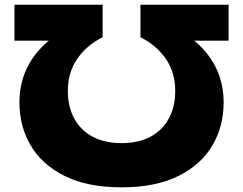

<svg xmlns="http://www.w3.org/2000/svg" viewBox="-20 -770 1020 806"><path d="M490.2 16.4Q347.6 16.4 252.1 -31Q156.6 -78.4 109.1 -158.9Q61.6 -239.4 61.6 -339.6Q61.6 -467.2 144.1 -560Q226.6 -652.8 374.8 -691.6L308 -599.2H40.8V-750H410.8V-613.8Q343.4 -580 304.1 -522.8Q264.8 -465.6 264.8 -388.2Q264.8 -321.8 291.8 -272.2Q318.8 -222.6 369.4 -195.9Q420 -169.2 490.2 -169.2Q561 -169.2 611.3 -195.9Q661.6 -222.6 688.6 -272.2Q715.6 -321.8 715.6 -388.2Q715.6 -465.6 676.3 -522.8Q637 -580 569.6 -613.8V-750H939.6V-599.2H672.4L605.6 -691.6Q754 -652.8 836.4 -560Q918.8 -467.2 918.8 -339.6Q918.8 -239.4 871.3 -158.9Q823.8 -78.4 728.5 -31Q633.2 16.4 490.2 16.4Z"/></svg>

Font: Unbounded
Style: Regular
Weight: 400
Designer: Luke Prowse, Jean-Baptiste Morizot, Fátima Lázaro, Florian Runge
Foundry: NaN
Version: Version 1.701;gftools[0.9.28.dev5+ged2979d]